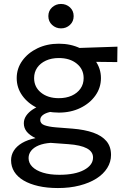

<svg xmlns="http://www.w3.org/2000/svg" viewBox="-20 -726 634 971"><path d="M273 225Q218 225 174.2 215Q130.5 205 99.5 186.8Q68.5 168.5 52.2 142.5Q36 116.5 36 84.5Q36 58 50 35.8Q64 13.5 91.5 -2.8Q119 -19 159.5 -27.5Q130 -42 115.2 -60.2Q100.5 -78.5 100.5 -102.5Q100.5 -123 112.5 -140.8Q124.5 -158.5 146.2 -172.8Q168 -187 198.2 -196.2Q228.5 -205.5 265 -208L287.5 -165Q255.5 -165 232.2 -159.5Q209 -154 196.2 -143.8Q183.5 -133.5 183.5 -119.5Q183.5 -100.5 204.8 -92.8Q226 -85 262 -82L346 -75.5Q408.5 -70.5 452 -55Q495.5 -39.5 518.5 -12Q541.5 15.5 541.5 57.5Q541.5 93 522.2 123.8Q503 154.5 467.5 177Q432 199.5 382.5 212.2Q333 225 273 225ZM280 158Q359.5 158 405 133.5Q450.5 109 450.5 70.5Q450.5 41 419.2 24.2Q388 7.5 325 3L236 -3.5Q201 -1 176 9.2Q151 19.5 137.8 36Q124.5 52.5 124.5 73.5Q124.5 98.5 143.5 117.5Q162.5 136.5 197.2 147.2Q232 158 280 158ZM277.5 -156.5Q217.5 -156.5 169.2 -179.8Q121 -203 92.8 -242.5Q64.5 -282 64.5 -331Q64.5 -379.5 92.8 -419Q121 -458.5 169.5 -481.8Q218 -505 277.5 -505Q337.5 -505 385.8 -481.8Q434 -458.5 462.2 -419Q490.5 -379.5 490.5 -331Q490.5 -282 462.2 -242.5Q434 -203 386 -179.8Q338 -156.5 277.5 -156.5ZM277.5 -229.5Q314.5 -229.5 342.8 -242.2Q371 -255 387 -277.8Q403 -300.5 403 -331Q403 -376 368.2 -404.2Q333.5 -432.5 277.5 -432.5Q240.5 -432.5 212.2 -419.5Q184 -406.5 168.2 -383.8Q152.5 -361 152.5 -331Q152.5 -286 187.2 -257.8Q222 -229.5 277.5 -229.5ZM355 -414.5 321 -481.5 574 -490 573 -412ZM288.5 -582.5Q262.5 -582.5 243.5 -600Q224.5 -617.5 224.5 -644.5Q224.5 -671.5 243.5 -688.8Q262.5 -706 288.5 -706Q315 -706 333.8 -688.8Q352.5 -671.5 352.5 -644.5Q352.5 -617.5 333.8 -600Q315 -582.5 288.5 -582.5Z"/></svg>

Font: Geologica Thin Roman Light
Style: Regular
Weight: 300
Version: Version 1.010;gftools[0.9.28]